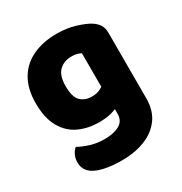

<svg xmlns="http://www.w3.org/2000/svg" viewBox="-164 -623 893 942"><g transform="rotate(-30 282.5 -151.5)"><path d="M253 -20Q193 -20 142 -43Q91 -66 60.5 -118.5Q30 -171 30 -257Q30 -337 62 -391.5Q94 -446 152.5 -473.5Q211 -501 289 -501Q346 -501 394.5 -486Q443 -471 469 -454Q489 -441 500.5 -423Q512 -405 512 -378V-63H349V-356Q339 -361 327 -364.5Q315 -368 296 -368Q253 -368 226 -341.5Q199 -315 199 -256Q199 -193 223.5 -170Q248 -147 285 -147Q315 -147 335 -157.5Q355 -168 371 -181L376 -48Q353 -36 323.5 -28Q294 -20 253 -20ZM352 -11V-101H512V-7Q512 63 478 108.5Q444 154 386.5 176Q329 198 258 198Q205 198 163.5 189.5Q122 181 98 165Q62 141 62 97Q62 74 71.5 55Q81 36 93 27Q122 43 158.5 54Q195 65 235 65Q288 65 320 47Q352 29 352 -11Z"/></g></svg>

Font: Baloo Tamma 2 ExtraBold
Style: Regular
Weight: 800
Designer: Divya Kowshik, Shuchita Grover and Ek Type
Foundry: Ek Type
Version: Version 1.700